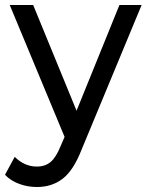

<svg xmlns="http://www.w3.org/2000/svg" viewBox="-28 -550 596 770"><path d="M540 -530H451L279 -106L105 -530H11L231 -1L215 36C203 66 189.7 87.2 175 99.5C160.3 111.8 142 118 120 118C86.7 118 57 105 31 79L-8 151C7.3 167 26.3 179.2 49 187.5C71.7 195.8 95.3 200 120 200C160 200 194.3 189 223 167C251.7 145 276.7 107 298 53Z"/></svg>

Font: Rookery
Style: Regular
Weight: 400
Designer: Ryan Kimball / Julieta Ulanovsky
Foundry: Motorola Mobility LLC.
Version: Version 1.0